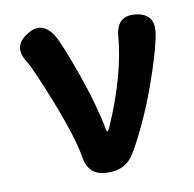

<svg xmlns="http://www.w3.org/2000/svg" viewBox="-68 -640 715 709"><g transform="rotate(-10 289.0 -285.5)"><path d="M280 0Q210 0 198 -70Q185 -149 127 -296Q73 -431 57 -455Q16 -518 77 -556Q137 -595 177 -530Q197 -497 242 -370Q284 -250 301 -159Q303 -150 305.5 -150Q308 -150 314 -162Q394 -344 406 -490Q413 -566 484 -557Q556 -548 543 -473Q532 -407 487 -282Q438 -149 382 -54Q350 0 288 0Z"/></g></svg>

Font: Resource Han Rounded JP
Style: Bold
Weight: 700
Designer: Cyano Hao (round all glyphs); Ryoko NISHIZUKA 西塚涼子 (kana, bopomofo & ideographs); Paul D. Hunt (Latin, Greek & Cyrillic)
Foundry: Cyano Hao
Version: 0.990